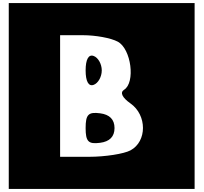

<svg xmlns="http://www.w3.org/2000/svg" viewBox="-20 -1112 1324 1249"><path d="M537 -279C537 -191 555 -173 631 -183C693 -191 725 -223 725 -279C725 -335 693 -367 631 -375C555 -385 537 -367 537 -279ZM537 -654C537 -583 556 -548 589 -560C618 -570 642 -612 642 -654C642 -696 618 -738 589 -748C556 -760 537 -725 537 -654ZM37 117H1246V-1092H37ZM746 -841C834 -794 862 -574 787 -528C759 -510 775 -477 829 -439C937 -363 937 -192 829 -134C786 -111 664 -92 560 -92H371V-883H519C602 -883 701 -865 746 -841Z"/></svg>

Font: Hussar Skorodowane
Style: Bold
Weight: 700
Foundry: Cannot Into Space Fonts
Version: Version 0.892